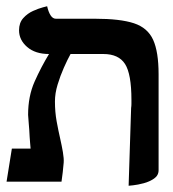

<svg xmlns="http://www.w3.org/2000/svg" viewBox="-20 -582 555 615"><path d="M392 13 400 -236Q401 -243 401 -249.5Q401 -256 401 -262Q401 -345 380.5 -377Q360 -409 311 -409H206Q196 -391 184.5 -365Q173 -339 164.5 -311Q156 -283 156 -257Q156 -223 161.5 -193Q167 -163 173 -137Q178 -115 181.5 -94.5Q185 -74 184 -61Q183 -47 181 -30.5Q179 -14 177 0H1L18 -106H78Q77 -114 76.5 -123.5Q76 -133 75 -143Q74 -166 72 -187.5Q70 -209 70 -214Q70 -274 91 -321Q112 -368 137 -409Q93 -409 67 -431.5Q41 -454 41 -485Q41 -509 54.5 -524Q68 -539 86 -547Q104 -555 117.5 -558.5Q131 -562 131 -562Q135 -544 142 -533Q149 -522 159 -522H284Q365 -522 409 -507.5Q453 -493 470.5 -454.5Q488 -416 488 -344V-37Q488 -20 473.5 -10Q459 0 440 5Q421 10 406.5 11.5Q392 13 392 13Z"/></svg>

Font: Libertinus Serif SemiBold
Style: Regular
Weight: 600
Designer: Philipp H. Poll, Khaled Hosny
Foundry: Caleb Maclennan
Version: Version 7.051;RELEASE